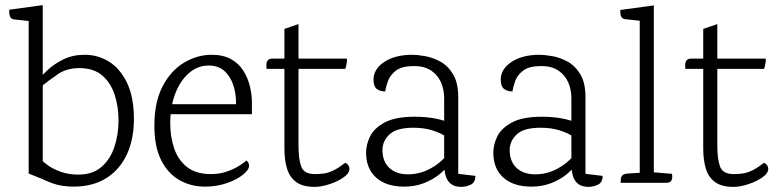

<svg xmlns="http://www.w3.org/2000/svg" viewBox="-20 -714 3036 750"><path d="M311 -500Q362 -500 404.5 -474Q447 -448 474 -395Q501 -342 503 -261Q505 -177 477.5 -115Q450 -53 396.5 -19Q343 15 268 15Q221 15 186.5 2.5Q152 -10 116 -29L142 -90Q147 -83 166 -69Q185 -55 216 -43.5Q247 -32 286 -32Q342 -32 376.5 -62Q411 -92 427 -140.5Q443 -189 443 -244Q443 -297 428 -343.5Q413 -390 379.5 -419Q346 -448 290 -448Q241 -448 206.5 -424.5Q172 -401 128 -366L121 -393Q138 -414 164.5 -439Q191 -464 227.5 -482Q264 -500 311 -500ZM147 -694V-14L92 -36V-632L36 -638Q26 -639 21.5 -645.5Q17 -652 16.5 -661Q16 -670 16 -676Z M807 -500Q852 -500 882.5 -483Q913 -466 930.5 -438Q948 -410 956 -377.5Q964 -345 964 -314V-268H620L617 -307H928L901 -287Q905 -332 894.5 -371Q884 -410 859.5 -434Q835 -458 795 -458Q752 -458 718 -428.5Q684 -399 664.5 -348Q645 -297 645 -232Q645 -181 660 -135.5Q675 -90 710 -62Q745 -34 804 -34Q830 -34 853 -40Q876 -46 898.5 -57.5Q921 -69 943 -87Q948 -83 950.5 -77.5Q953 -72 953 -67Q953 -51 929 -31.5Q905 -12 865.5 1.5Q826 15 781 15Q725 15 680 -11Q635 -37 609 -89.5Q583 -142 583 -223Q583 -315 615 -376.5Q647 -438 698.5 -469Q750 -500 807 -500Z M1091 -601 1146 -620V-146Q1146 -91 1157 -62.5Q1168 -34 1210 -34Q1230 -34 1246.5 -36.5Q1263 -39 1282 -48Q1301 -57 1328 -78Q1336 -75 1340.5 -68.5Q1345 -62 1345 -55Q1345 -37 1322 -21Q1299 -5 1267 5.5Q1235 16 1209 16Q1163 16 1137.5 -2.5Q1112 -21 1101.5 -54.5Q1091 -88 1091 -134ZM1044 -485H1335Q1336 -479 1335 -472Q1334 -465 1332.5 -458.5Q1331 -452 1329 -445H1021Q1021 -450 1020.5 -459.5Q1020 -469 1025 -477Q1030 -485 1044 -485Z M1591 -500Q1609 -500 1639 -495Q1669 -490 1699 -474Q1729 -458 1749.5 -424.5Q1770 -391 1770 -334V-35L1837 -27Q1837 -1 1818.5 7.5Q1800 16 1782 16Q1756 16 1741 4Q1726 -8 1720.5 -28.5Q1715 -49 1715 -75V-331Q1715 -364 1702.5 -392.5Q1690 -421 1664 -438.5Q1638 -456 1597 -456Q1550 -456 1527 -438.5Q1504 -421 1495.5 -397.5Q1487 -374 1485 -357Q1468 -356 1453.5 -365.5Q1439 -375 1439 -403Q1439 -444 1481 -472Q1523 -500 1591 -500ZM1600 -258Q1644 -258 1680 -251Q1716 -244 1739 -233V-165Q1734 -173 1715.5 -184.5Q1697 -196 1666.5 -205.5Q1636 -215 1594 -215Q1529 -215 1501.5 -189Q1474 -163 1474 -128Q1474 -83 1501 -58Q1528 -33 1574 -33Q1618 -33 1658.5 -54Q1699 -75 1725 -108L1730 -69Q1719 -51 1694.5 -31.5Q1670 -12 1635.5 1.5Q1601 15 1559 15Q1489 15 1449.5 -20Q1410 -55 1410 -118Q1410 -149 1425.5 -181Q1441 -213 1482.5 -235.5Q1524 -258 1600 -258Z M2088 -500Q2106 -500 2136 -495Q2166 -490 2196 -474Q2226 -458 2246.5 -424.5Q2267 -391 2267 -334V-35L2334 -27Q2334 -1 2315.5 7.5Q2297 16 2279 16Q2253 16 2238 4Q2223 -8 2217.5 -28.5Q2212 -49 2212 -75V-331Q2212 -364 2199.5 -392.5Q2187 -421 2161 -438.5Q2135 -456 2094 -456Q2047 -456 2024 -438.5Q2001 -421 1992.5 -397.5Q1984 -374 1982 -357Q1965 -356 1950.5 -365.5Q1936 -375 1936 -403Q1936 -444 1978 -472Q2020 -500 2088 -500ZM2097 -258Q2141 -258 2177 -251Q2213 -244 2236 -233V-165Q2231 -173 2212.5 -184.5Q2194 -196 2163.5 -205.5Q2133 -215 2091 -215Q2026 -215 1998.5 -189Q1971 -163 1971 -128Q1971 -83 1998 -58Q2025 -33 2071 -33Q2115 -33 2155.5 -54Q2196 -75 2222 -108L2227 -69Q2216 -51 2191.5 -31.5Q2167 -12 2132.5 1.5Q2098 15 2056 15Q1986 15 1946.5 -20Q1907 -55 1907 -118Q1907 -149 1922.5 -181Q1938 -213 1979.5 -235.5Q2021 -258 2097 -258Z M2534 -693V0H2479V-633L2423 -639Q2413 -640 2408.5 -646Q2404 -652 2403.5 -660.5Q2403 -669 2403 -675ZM2534 -41 2605 -35Q2606 -30 2606 -21.5Q2606 -13 2601 -6.5Q2596 0 2582 0H2404Q2405 -5 2405 -13Q2405 -21 2410.5 -28Q2416 -35 2432 -36L2479 -39Z M2727 -601 2782 -620V-146Q2782 -91 2793 -62.5Q2804 -34 2846 -34Q2866 -34 2882.5 -36.5Q2899 -39 2918 -48Q2937 -57 2964 -78Q2972 -75 2976.5 -68.5Q2981 -62 2981 -55Q2981 -37 2958 -21Q2935 -5 2903 5.5Q2871 16 2845 16Q2799 16 2773.5 -2.5Q2748 -21 2737.5 -54.5Q2727 -88 2727 -134ZM2680 -485H2971Q2972 -479 2971 -472Q2970 -465 2968.5 -458.5Q2967 -452 2965 -445H2657Q2657 -450 2656.5 -459.5Q2656 -469 2661 -477Q2666 -485 2680 -485Z"/></svg>

Font: Karma Variable Light
Style: Regular
Weight: 300
Designer: Joana Correia
Foundry: Indian Type Foundry
Version: Version 3.000